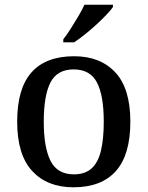

<svg xmlns="http://www.w3.org/2000/svg" viewBox="-20 -786 627 816"><path d="M292 10Q181 10 117 -59Q53 -128 53 -269Q53 -410 114 -478.5Q175 -547 295 -547Q406 -547 470 -478.5Q534 -410 534 -269Q534 -128 472.5 -59Q411 10 292 10ZM294 -45Q341 -45 369 -70Q397 -95 409 -145.5Q421 -196 421 -269Q421 -380 392 -435.5Q363 -491 293 -491Q223 -491 194.5 -435.5Q166 -380 166 -269Q166 -159 195 -102Q224 -45 294 -45ZM249 -619Q264 -638 280.5 -664Q297 -690 313 -717Q329 -744 339 -766H460V-756Q451 -743 432 -723Q413 -703 389 -681Q365 -659 340.5 -639.5Q316 -620 295 -606H249Z"/></svg>

Font: Noto Serif Kannada Medium
Style: Regular
Weight: 500
Version: Version 2.003